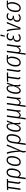

<svg xmlns="http://www.w3.org/2000/svg" viewBox="3170 -3978 1014 7393"><g transform="rotate(-90 3676.5 -281.0)"><path d="M354 -111Q352 -101 352 -85Q352 -66 358.5 -55Q365 -44 381 -35L358 8Q325 -6 310 -27Q295 -48 295 -82Q295 -101 297 -112L348 -475H184L116 0H60L128 -475Q108 -475 94 -473Q80 -471 60 -466L53 -510Q73 -517 95 -520Q117 -523 149 -523H483L476 -475H405Z M889 -354Q889 -271 866 -187Q843 -103 793.5 -46Q744 11 669 11Q633 11 606.5 -7.5Q580 -26 565 -58L529 199L471 206L544 -308Q559 -417 612.5 -475.5Q666 -534 744 -534Q814 -534 851.5 -486.5Q889 -439 889 -354ZM830 -354Q830 -487 742 -487Q687 -487 649 -437.5Q611 -388 598 -296L573 -116Q601 -37 667 -37Q724 -37 760.5 -87.5Q797 -138 813.5 -211Q830 -284 830 -354Z M981 -180Q981 -260 1005.5 -341.5Q1030 -423 1083 -478.5Q1136 -534 1215 -534Q1287 -534 1326 -483.5Q1365 -433 1365 -344Q1365 -264 1340.5 -182Q1316 -100 1263.5 -44.5Q1211 11 1131 11Q1059 11 1020 -39.5Q981 -90 981 -180ZM1307 -348Q1307 -417 1283 -452Q1259 -487 1213 -487Q1151 -487 1112 -436.5Q1073 -386 1056 -314Q1039 -242 1039 -175Q1039 -37 1133 -37Q1195 -37 1234 -87.5Q1273 -138 1290 -209.5Q1307 -281 1307 -348Z M1573 -71 1761 -530 1814 -518 1591 -10Q1573 30 1564.5 62Q1556 94 1556 126Q1556 158 1565 197L1519 206Q1502 157 1502 116Q1502 60 1535 -15Q1519 -220 1498 -336Q1477 -452 1447 -513L1500 -529Q1563 -398 1573 -71Z M2209 -354Q2209 -271 2186 -187Q2163 -103 2113.5 -46Q2064 11 1989 11Q1953 11 1926.5 -7.5Q1900 -26 1885 -58L1849 199L1791 206L1864 -308Q1879 -417 1932.5 -475.5Q1986 -534 2064 -534Q2134 -534 2171.5 -486.5Q2209 -439 2209 -354ZM2150 -354Q2150 -487 2062 -487Q2007 -487 1969 -437.5Q1931 -388 1918 -296L1893 -116Q1921 -37 1987 -37Q2044 -37 2080.5 -87.5Q2117 -138 2133.5 -211Q2150 -284 2150 -354Z M2626 -347 2684 -523H2736L2640 -262L2635 -89Q2634 -67 2640.5 -56.5Q2647 -46 2661 -39L2634 8Q2611 2 2597.5 -17.5Q2584 -37 2585 -73L2591 -171Q2559 -80 2517 -34.5Q2475 11 2419 11Q2363 11 2331 -33Q2299 -77 2299 -160Q2299 -245 2322 -331Q2345 -417 2393.5 -475.5Q2442 -534 2514 -534Q2574 -534 2602 -491Q2630 -448 2626 -347ZM2357 -159Q2357 -36 2427 -36Q2471 -36 2511 -87Q2551 -138 2592 -266L2593 -308Q2593 -378 2584.5 -417Q2576 -456 2559 -471.5Q2542 -487 2513 -487Q2462 -487 2427 -434.5Q2392 -382 2374.5 -305.5Q2357 -229 2357 -159Z M3125 -72Q3125 -36 3130 1L3079 8Q3071 -31 3071 -64Q3071 -83 3072 -93Q3042 -44 3008.5 -16.5Q2975 11 2933 11Q2876 11 2856 -41Q2856 8 2845 81L2829 197L2774 203L2876 -523H2932L2879 -148Q2877 -136 2877 -116Q2877 -74 2894 -55Q2911 -36 2940 -36Q3014 -36 3075 -159L3126 -523H3182L3133 -175Q3125 -122 3125 -72Z M3606 -72Q3606 -36 3611 1L3560 8Q3552 -31 3552 -64Q3552 -83 3553 -93Q3523 -44 3489.5 -16.5Q3456 11 3414 11Q3357 11 3337 -41Q3337 8 3326 81L3310 197L3255 203L3357 -523H3413L3360 -148Q3358 -136 3358 -116Q3358 -74 3375 -55Q3392 -36 3421 -36Q3495 -36 3556 -159L3607 -523H3663L3614 -175Q3606 -122 3606 -72Z M4087 -347 4145 -523H4197L4101 -262L4096 -89Q4095 -67 4101.5 -56.5Q4108 -46 4122 -39L4095 8Q4072 2 4058.5 -17.5Q4045 -37 4046 -73L4052 -171Q4020 -80 3978 -34.5Q3936 11 3880 11Q3824 11 3792 -33Q3760 -77 3760 -160Q3760 -245 3783 -331Q3806 -417 3854.5 -475.5Q3903 -534 3975 -534Q4035 -534 4063 -491Q4091 -448 4087 -347ZM3818 -159Q3818 -36 3888 -36Q3932 -36 3972 -87Q4012 -138 4053 -266L4054 -308Q4054 -378 4045.5 -417Q4037 -456 4020 -471.5Q4003 -487 3974 -487Q3923 -487 3888 -434.5Q3853 -382 3835.5 -305.5Q3818 -229 3818 -159Z M4378 -111Q4376 -101 4376 -85Q4376 -66 4382.5 -55Q4389 -44 4405 -35L4382 8Q4349 -6 4334 -27Q4319 -48 4319 -82Q4319 -101 4321 -112L4372 -475H4309Q4265 -475 4228 -466L4220 -510Q4256 -523 4314 -523H4585L4577 -475H4429Z M4663 -111Q4661 -91 4661 -86Q4661 -67 4668 -55.5Q4675 -44 4691 -35L4667 8Q4634 -6 4619 -27Q4604 -48 4604 -82Q4604 -101 4606 -112L4664 -523H4720Z M4811 -180Q4811 -258 4835.5 -338Q4860 -418 4919 -474Q4978 -530 5075 -530Q5136 -530 5255 -523L5247 -477L5147 -485Q5169 -462 5182 -424Q5195 -386 5195 -339Q5195 -261 5171 -180.5Q5147 -100 5094 -44.5Q5041 11 4961 11Q4890 11 4850.5 -40Q4811 -91 4811 -180ZM5138 -342Q5138 -393 5125 -430Q5112 -467 5090 -488H5073Q4996 -488 4950.5 -437Q4905 -386 4887 -314.5Q4869 -243 4869 -175Q4869 -106 4893 -71.5Q4917 -37 4963 -37Q5024 -37 5063.5 -87Q5103 -137 5120.5 -208Q5138 -279 5138 -342Z M5615 -72Q5615 -36 5620 1L5569 8Q5561 -31 5561 -64Q5561 -83 5562 -93Q5532 -44 5498.5 -16.5Q5465 11 5423 11Q5366 11 5346 -41Q5346 8 5335 81L5319 197L5264 203L5366 -523H5422L5369 -148Q5367 -136 5367 -116Q5367 -74 5384 -55Q5401 -36 5430 -36Q5504 -36 5565 -159L5616 -523H5672L5623 -175Q5615 -122 5615 -72Z M5760 -129Q5760 -188 5794.5 -229.5Q5829 -271 5897 -278Q5857 -289 5835.5 -313.5Q5814 -338 5814 -381Q5814 -418 5832 -453.5Q5850 -489 5886.5 -511.5Q5923 -534 5976 -534Q6050 -534 6106 -483L6077 -450Q6053 -468 6030 -477.5Q6007 -487 5977 -487Q5924 -487 5897 -456Q5870 -425 5870 -381Q5870 -341 5893 -318.5Q5916 -296 5962 -296H6004L5990 -250H5953Q5880 -250 5849 -217Q5818 -184 5818 -130Q5818 -86 5842 -61.5Q5866 -37 5909 -37Q5946 -37 5974.5 -49Q6003 -61 6035 -87L6062 -52Q5996 11 5905 11Q5841 11 5800.5 -27.5Q5760 -66 5760 -129ZM5987 -768 6047 -764 6002 -599H5963Z M6282 -49 6475 -530 6528 -518 6309 0H6238Q6227 -215 6209 -334Q6191 -453 6161 -513L6214 -529Q6241 -468 6258.5 -355.5Q6276 -243 6282 -49Z M6530 -129Q6530 -188 6564.5 -229.5Q6599 -271 6667 -278Q6627 -289 6605.5 -313.5Q6584 -338 6584 -381Q6584 -418 6602 -453.5Q6620 -489 6656.5 -511.5Q6693 -534 6746 -534Q6820 -534 6876 -483L6847 -450Q6823 -468 6800 -477.5Q6777 -487 6747 -487Q6694 -487 6667 -456Q6640 -425 6640 -381Q6640 -341 6663 -318.5Q6686 -296 6732 -296H6774L6760 -250H6723Q6650 -250 6619 -217Q6588 -184 6588 -130Q6588 -86 6612 -61.5Q6636 -37 6679 -37Q6716 -37 6744.5 -49Q6773 -61 6805 -87L6832 -52Q6766 11 6675 11Q6611 11 6570.5 -27.5Q6530 -66 6530 -129Z M6909 -180Q6909 -258 6933.5 -338Q6958 -418 7017 -474Q7076 -530 7173 -530Q7234 -530 7353 -523L7345 -477L7245 -485Q7267 -462 7280 -424Q7293 -386 7293 -339Q7293 -261 7269 -180.5Q7245 -100 7192 -44.5Q7139 11 7059 11Q6988 11 6948.5 -40Q6909 -91 6909 -180ZM7236 -342Q7236 -393 7223 -430Q7210 -467 7188 -488H7171Q7094 -488 7048.5 -437Q7003 -386 6985 -314.5Q6967 -243 6967 -175Q6967 -106 6991 -71.5Q7015 -37 7061 -37Q7122 -37 7161.5 -87Q7201 -137 7218.5 -208Q7236 -279 7236 -342Z"/></g></svg>

Font: Fira Sans Extra Condensed Light
Style: Italic
Weight: 300
Width: 3
Italic angle: -8°
Designer: Carrois Corporate & Edenspiekermann AG
Foundry: Carrois Corporate GbR & Edenspiekermann AG
Version: Version 4.203